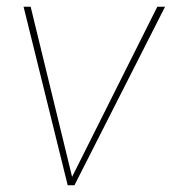

<svg xmlns="http://www.w3.org/2000/svg" viewBox="-20 -550 520 570"><path d="M201 0H181L50 -530H71L194 -25L447 -530H470Z"/></svg>

Font: Tanohe Sans Thin
Style: Italic
Weight: 100
Designer: Village Type and Design LLC & Cristiano Sobral
Foundry: Cooper Hewitt Smithsonian Design Museum
Version: Version 1.00;September 29, 2021;FontCreator 13.0.0.2655 64-b